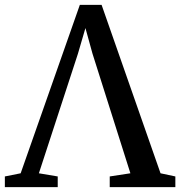

<svg xmlns="http://www.w3.org/2000/svg" viewBox="-42 -770 742 790"><path d="M-22 0V-44L43 -57L286.5 -750H376L618.5 -57L679.5 -44V0H409.5V-44L494.5 -57L338.5 -549.5L309.5 -654.5L278.5 -548.5L118 -57L195.5 -44V0Z"/></svg>

Font: Merriweather 48pt Medium
Style: Regular
Weight: 500
Version: Version 2.100